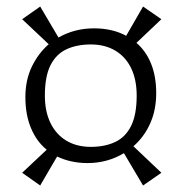

<svg xmlns="http://www.w3.org/2000/svg" viewBox="-20 -558 564 590"><path d="M103.5 12 48.1 -27.1 123.5 -97.9Q92.3 -123.3 75.2 -164.4Q58 -205.6 58 -259.4Q58 -311.9 77.7 -352.9Q97.4 -393.9 129.7 -422.1L48.1 -499L103.5 -537.9L159.7 -442.7Q209.2 -470.9 268.7 -470.9Q325.6 -470.9 367.7 -448L419.6 -537.9L475.9 -499L399.3 -426.3Q428.7 -400.9 444.3 -362.1Q460 -323.3 460 -271.4Q460 -219.8 441.3 -178.3Q422.6 -136.8 390 -108.6L475.9 -27.1L419.6 12L360.8 -87.3Q310.1 -56.9 248.7 -56.9Q197.7 -56.9 155.5 -77.1ZM259 -106.7Q302.4 -106.7 334.2 -121.8Q366 -136.9 383 -171.4Q400 -205.9 400 -264.1Q400 -313.2 383 -348.4Q366 -383.6 334.2 -402.5Q302.4 -421.4 259 -421.4Q215.7 -421.4 183.9 -406.4Q152.1 -391.4 135 -357.2Q117.9 -323 117.9 -264.1Q117.9 -215.7 135 -180.3Q152.1 -144.9 183.9 -125.8Q215.7 -106.7 259 -106.7Z"/></svg>

Font: Ancizar Serif Light
Style: Regular
Weight: 300
Designer: Cesar Puertas, Viviana Monsalve, Julian Moncada, Julian Prieto, Jose Castro, Felipe Aragon, Mariel Hernandez, Sara Alarc
Version: Version 8.100